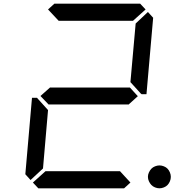

<svg xmlns="http://www.w3.org/2000/svg" viewBox="-20 -1020 984 1040"><path d="M900.4 -85.9Q905.3 -74.2 905.3 -62Q905.3 -49.8 900.4 -38.1Q895.5 -26.4 887.7 -18.1Q879.9 -9.8 867.7 -4.9Q855.5 0 843.8 0Q832 0 819.8 -4.9Q807.6 -9.8 799.8 -18.1Q792 -26.4 786.6 -38.1Q781.2 -49.8 781.2 -62Q781.2 -74.2 786.6 -85.9Q792 -97.7 799.8 -106Q807.6 -114.3 819.8 -119.1Q832 -124 843.8 -124Q855.5 -124 867.7 -119.1Q879.9 -114.3 887.7 -106Q895.5 -97.7 900.4 -85.9ZM145.5 -44.9 117.2 -76.2 153.3 -490.2H180.7L184.6 -485.4L240.2 -423.8L212.9 -107.4ZM240.2 -968.8 274.4 -1000H739.3L768.6 -968.8L700.2 -907.2H297.9ZM726.6 -499 675.8 -453.1V-454.1H244.1V-453.1L199.2 -500L252 -546.9V-545.9H683.6ZM781.2 -955.1 809.6 -923.8 773.4 -509.8H747.1L742.2 -513.7L686.5 -575.2L714.8 -892.6ZM686.5 -31.2 652.3 0H187.5L158.2 -31.2L226.6 -92.8H629.9Z"/></svg>

Font: my7seg
Style: Book
Weight: 400
Italic angle: -5°
Designer: Keshikan(Twitter:@keshinomi_88pro)
Version: Version 0.46